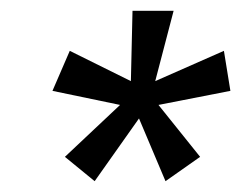

<svg xmlns="http://www.w3.org/2000/svg" viewBox="-20 -717 446 355"><path d="M155 -382 100 -427 202 -523 77 -549 109 -623 222 -567 225 -697H301L267 -567L394 -623L406 -549L273 -523L350 -427L286 -382L237 -498Z"/></svg>

Font: Hanken Grotesk
Style: Bold Italic
Weight: 700
Italic angle: -8°
Designer: Alfredo Marco Pradil
Foundry: Hanken Design Co.
Version: Version 3.013